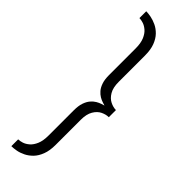

<svg xmlns="http://www.w3.org/2000/svg" viewBox="-288 -703 858 858"><g transform="rotate(45 141.0 -274.0)"><path d="M32 152Q45.5 152 63.2 148.8Q81 145.5 99.2 136.5Q117.5 127.5 133 111.5Q148.5 95.5 158.2 70Q168 44.5 168 8V-150.5Q168 -186.5 180.8 -208Q193.5 -229.5 212.2 -238.5Q231 -247.5 248.5 -247.5V-292.5Q231 -292.5 212.2 -301.8Q193.5 -311 180.8 -332.5Q168 -354 168 -390.5V-556.5Q168 -593.5 158.2 -618.8Q148.5 -644 133 -660Q117.5 -676 99 -684.8Q80.5 -693.5 63 -697Q45.5 -700.5 32 -700.5V-657.5Q43 -657.5 57 -653Q71 -648.5 84.5 -636.8Q98 -625 107 -603.8Q116 -582.5 116 -549.5V-381.5Q116 -353.5 122.5 -334.5Q129 -315.5 139.2 -303.8Q149.5 -292 161 -285.2Q172.5 -278.5 182.5 -275.5Q192.5 -272.5 198 -270.5Q192.5 -269 182.5 -265.8Q172.5 -262.5 161 -255.8Q149.5 -249 139.2 -237Q129 -225 122.5 -206Q116 -187 116 -159V1Q116 34 107 55.2Q98 76.5 84.5 88.2Q71 100 57 104.5Q43 109 32 109Z"/></g></svg>

Font: Anybody Light
Style: Regular
Weight: 300
Designer: Tyler Finck
Foundry: Etcetera Type Company
Version: Version 1.111; ttfautohint (v1.8.4)